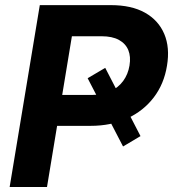

<svg xmlns="http://www.w3.org/2000/svg" viewBox="-20 -748 692 768"><path d="M400.9 -476.6 542 -203.6 472.2 -162.1 330.6 -435.1ZM18.6 0 139.2 -727.5H423.3Q505.9 -727.5 559.8 -697.3Q613.8 -667 637 -612.3Q660.2 -557.6 647.9 -484.9Q636.2 -412.1 595 -358.2Q553.7 -304.2 489.3 -274.4Q424.8 -244.6 341.8 -244.6H148.4L168.9 -368.2H347.2Q390.1 -368.2 421.6 -382.8Q453.1 -397.5 472.7 -424.1Q492.2 -450.7 498 -485.8Q503.9 -521.5 493.2 -547.6Q482.4 -573.7 455.6 -588.4Q428.7 -603 386.2 -603H267.6L168 0Z"/></svg>

Font: Inter 24pt
Style: Bold Italic
Weight: 700
Italic angle: -9.3988°
Version: Version 4.001;git-66647c0bb